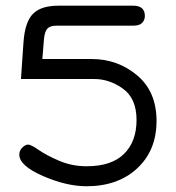

<svg xmlns="http://www.w3.org/2000/svg" viewBox="-20 -646 618 675"><path d="M284.2 -61.5Q372.1 -61.5 416 -105Q460 -148.4 460 -224.1Q460 -299.8 412.6 -334Q365.2 -368.2 311.5 -368.2H53.7L62.5 -496.1Q67.4 -568.4 95.7 -597.2Q124 -626 185.5 -626H448.2Q489.3 -626 489.3 -589.8Q489.3 -576.2 480 -565.9Q470.7 -555.7 448.2 -555.7H177.7Q157.2 -555.7 147.5 -546.4Q137.7 -537.1 134.8 -510.7L128.9 -438.5H302.7Q393.6 -438.5 461.9 -381.3Q530.3 -324.2 530.3 -220.7Q530.3 -117.2 462.4 -54.2Q394.5 8.8 284.2 8.8Q213.9 8.8 130.9 -27.3Q47.9 -63.5 47.9 -102.5Q47.9 -117.2 58.6 -127.4Q69.3 -137.7 79.1 -137.7Q88.9 -137.7 116.2 -118.7Q143.6 -99.6 188.5 -80.6Q233.4 -61.5 284.2 -61.5Z"/></svg>

Font: Jura
Style: DemiBold
Weight: 600
Version: Version 2.5